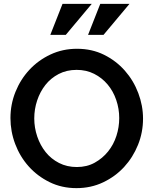

<svg xmlns="http://www.w3.org/2000/svg" viewBox="-20 -966 793 992"><path d="M375 6Q299 6 236 -25Q173 -56 128 -106.5Q83 -157 58.5 -222Q34 -287 34 -356Q34 -427 60 -491.5Q86 -556 132 -605.5Q178 -655 241 -684.5Q304 -714 378 -714Q455 -714 517.5 -683Q580 -652 625 -601Q670 -550 694.5 -485Q719 -420 719 -353Q719 -282 693 -217.5Q667 -153 621.5 -103.5Q576 -54 513 -24Q450 6 375 6ZM157 -354Q157 -306 172.5 -260.5Q188 -215 216 -180Q244 -145 285 -124Q326 -103 377 -103Q429 -103 469.5 -125.5Q510 -148 538.5 -183.5Q567 -219 581.5 -264Q596 -309 596 -356Q596 -404 580.5 -449.5Q565 -495 536 -529.5Q507 -564 466.5 -584.5Q426 -605 376 -605Q324 -605 283 -583.5Q242 -562 214.5 -527Q187 -492 172 -447Q157 -402 157 -354ZM515 -786H435L498 -946H649ZM320 -786H240L303 -946H454Z"/></svg>

Font: Rising Sun SemiBold
Style: Regular
Weight: 600
Designer: Matt McInerney, Pablo Impallari, Rodrigo Fuenzalida (Raleway font), Stephen Hutchings (Greek), Cristiano Sobral (main ch
Foundry: The Rising Sun Project Authors
Version: Version 4.327; ttfautohint (v1.8.4.7-5d5b-dirty)